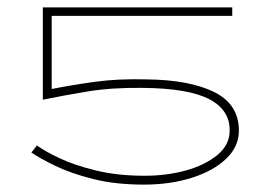

<svg xmlns="http://www.w3.org/2000/svg" viewBox="-20 -490 734 520"><path d="M376 -275Q492 -274 559.5 -241Q627 -208 627 -136Q627 -93 592.5 -60Q558 -27 499.5 -8.5Q441 10 370 10Q293 10 233 -5Q173 -20 130.5 -40.5Q88 -61 65 -77L80 -96Q102 -80 142.5 -61Q183 -42 241 -28Q299 -14 372 -14Q432 -14 484 -28.5Q536 -43 569 -70.5Q602 -98 602 -136Q603 -192 546.5 -221.5Q490 -251 366 -252Q283 -253 219 -242.5Q155 -232 96 -220V-470H609V-447H120V-249Q176 -260 237.5 -268.5Q299 -277 376 -275Z"/></svg>

Font: Padyakke Expanded One
Style: Regular
Weight: 400
Designer: James Puckett
Foundry: Dunwich Type Founders
Version: Version 1.500; ttfautohint (v1.8.4.7-5d5b)